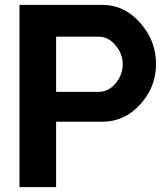

<svg xmlns="http://www.w3.org/2000/svg" viewBox="-20 -770 680 790"><path d="M399.9 -750Q491.7 -750 556.9 -676Q622.1 -602.1 622.1 -507.1Q622.1 -412.1 557.1 -340.6Q492.2 -269 399.9 -269H210.9V0H60.1V-750ZM386.2 -392.1Q426.3 -392.1 455.6 -427Q484.9 -461.9 484.9 -505.9Q484.9 -548.8 455.3 -584Q425.8 -619.1 386.2 -619.1H210.9V-392.1Z"/></svg>

Font: Oakes Grotesk
Style: Bold
Weight: 700
Designer: Samuel Oakes
Foundry: Samuel Oakes
Version: Version 1.0 | wf-rip DC20170320